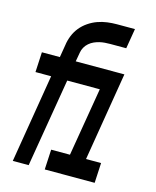

<svg xmlns="http://www.w3.org/2000/svg" viewBox="-111 -812 722 888"><g transform="rotate(15 250.0 -367.5)"><path d="M36 0 106 -424H31L36 -520H122L132 -580Q135 -603 144 -625.5Q153 -648 168 -666.5Q183 -685 203.5 -699Q224 -713 246.5 -721Q269 -729 292 -732Q315 -735 337 -735H424L408 -639H332Q319 -639 306 -638Q293 -637 280.5 -634Q268 -631 255.5 -625.5Q243 -620 232 -610.5Q221 -601 214.5 -589Q208 -577 206 -565L198 -520H431L361 -96H433L428 0H189L194 -96H284L339 -424H183L112 0Z"/></g></svg>

Font: Iosevka SS04
Style: Bold Italic
Weight: 700
Italic angle: -9°
Monospace: yes
Designer: Belleve Invis
Foundry: Belleve Invis
Version: Version 19.0.0; ttfautohint (v1.8.4)